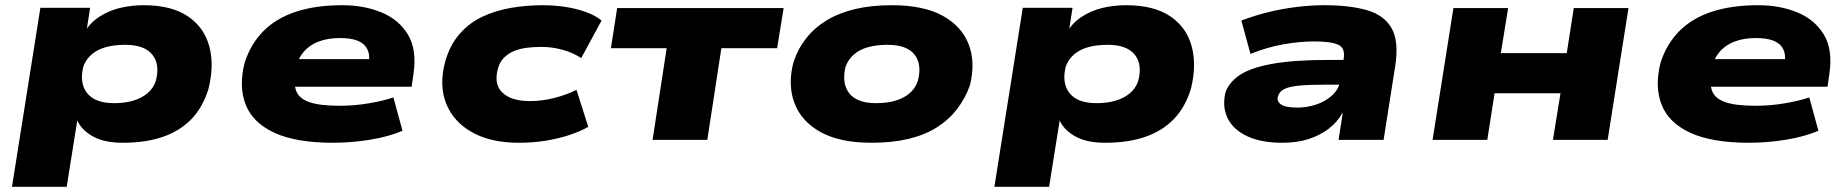

<svg xmlns="http://www.w3.org/2000/svg" viewBox="-20 -537 7095 737"><path d="M26 180 135 -507H326L311 -411H303Q325 -449 361 -472.5Q397 -496 440.5 -506.5Q484 -517 531 -517Q638 -517 701 -474.5Q764 -432 783.5 -358.5Q803 -285 780 -195Q758 -124 714 -79Q670 -34 604.5 -11.5Q539 11 452 11Q379 11 335.5 -14Q292 -39 276 -76L277 -77L236 180ZM418 -141Q459 -141 491 -150.5Q523 -160 545.5 -178.5Q568 -197 578 -226Q595 -290 564.5 -327.5Q534 -365 461 -365Q420 -365 388 -356.5Q356 -348 333.5 -329.5Q311 -311 300 -282Q284 -218 314.5 -179.5Q345 -141 418 -141Z M1259 11Q1116 11 1033 -27.5Q950 -66 923 -135.5Q896 -205 919 -296Q942 -368 991 -417.5Q1040 -467 1116 -492Q1192 -517 1294 -517Q1377 -517 1444 -489.5Q1511 -462 1546 -404Q1581 -346 1567 -252L1560 -204H1074L1091 -310H1418L1396 -289Q1401 -327 1389.5 -349Q1378 -371 1352 -381Q1326 -391 1285 -391Q1238 -391 1202 -377Q1166 -363 1143 -334.5Q1120 -306 1113 -262L1114 -267Q1106 -221 1116 -190.5Q1126 -160 1166 -145.5Q1206 -131 1284 -131Q1341 -131 1396.5 -140.5Q1452 -150 1490 -163L1525 -35Q1471 -12 1399.5 -0.5Q1328 11 1259 11Z M1971 11Q1864 11 1792.5 -29Q1721 -69 1693 -138.5Q1665 -208 1688 -297Q1706 -363 1743.5 -406Q1781 -449 1832 -473Q1883 -497 1942.5 -507Q2002 -517 2064 -517Q2137 -517 2198 -500.5Q2259 -484 2289 -458L2211 -314Q2179 -335 2139 -346Q2099 -357 2058 -357Q2028 -357 2001.5 -353.5Q1975 -350 1953 -341Q1931 -332 1914.5 -315.5Q1898 -299 1891 -272Q1875 -213 1909 -181Q1943 -149 2014 -149Q2060 -149 2106 -160.5Q2152 -172 2193 -192L2238 -50Q2206 -32 2165 -18.5Q2124 -5 2075.5 3Q2027 11 1971 11Z M2485 0 2539 -352H2325L2349 -506H2988L2963 -352H2749L2695 0Z M3325 11Q3204 11 3130 -30Q3056 -71 3029.5 -141.5Q3003 -212 3026 -299Q3043 -350 3074.5 -390Q3106 -430 3152.5 -458.5Q3199 -487 3261.5 -502Q3324 -517 3403 -517Q3525 -517 3598.5 -476.5Q3672 -436 3698.5 -366.5Q3725 -297 3703 -209Q3685 -159 3653.5 -118Q3622 -77 3576 -48Q3530 -19 3468 -4Q3406 11 3325 11ZM3343 -141Q3385 -141 3417 -150.5Q3449 -160 3471 -178.5Q3493 -197 3503 -226Q3520 -290 3490.5 -327.5Q3461 -365 3386 -365Q3345 -365 3312.5 -356Q3280 -347 3258.5 -328.5Q3237 -310 3226 -282Q3210 -218 3239.5 -179.5Q3269 -141 3343 -141Z M3797 180 3906 -507H4097L4082 -411H4074Q4096 -449 4132 -472.5Q4168 -496 4211.5 -506.5Q4255 -517 4302 -517Q4409 -517 4472 -474.5Q4535 -432 4554.5 -358.5Q4574 -285 4551 -195Q4529 -124 4485 -79Q4441 -34 4375.5 -11.5Q4310 11 4223 11Q4150 11 4106.5 -14Q4063 -39 4047 -76L4048 -77L4007 180ZM4189 -141Q4230 -141 4262 -150.5Q4294 -160 4316.5 -178.5Q4339 -197 4349 -226Q4366 -290 4335.5 -327.5Q4305 -365 4232 -365Q4191 -365 4159 -356.5Q4127 -348 4104.5 -329.5Q4082 -311 4071 -282Q4055 -218 4085.5 -179.5Q4116 -141 4189 -141Z M4902 11Q4820 11 4766.5 -14.5Q4713 -40 4692 -84Q4671 -128 4684 -182Q4697 -220 4737.5 -248Q4778 -276 4861 -291.5Q4944 -307 5083 -307H5168L5154 -212H5069Q5007 -212 4968.5 -208.5Q4930 -205 4910.5 -195.5Q4891 -186 4886 -168Q4879 -150 4896 -137Q4913 -124 4959 -124Q4997 -124 5033 -136Q5069 -148 5094.5 -172Q5120 -196 5125 -229L5138 -313Q5144 -353 5116.5 -365.5Q5089 -378 5024 -378Q4970 -378 4907 -367Q4844 -356 4780 -330L4745 -458Q4797 -478 4851 -491Q4905 -504 4959 -510.5Q5013 -517 5064 -517Q5161 -517 5227 -498Q5293 -479 5321.5 -429Q5350 -379 5336 -286L5291 0H5118L5134 -102H5132Q5113 -68 5080.5 -43Q5048 -18 5004 -3.5Q4960 11 4902 11Z M5479 0 5559 -506H5769L5741 -333H5994L6021 -506H6231L6151 0H5941L5970 -179H5717L5689 0Z M6694 11Q6551 11 6468 -27.5Q6385 -66 6358 -135.5Q6331 -205 6354 -296Q6377 -368 6426 -417.5Q6475 -467 6551 -492Q6627 -517 6729 -517Q6812 -517 6879 -489.5Q6946 -462 6981 -404Q7016 -346 7002 -252L6995 -204H6509L6526 -310H6853L6831 -289Q6836 -327 6824.5 -349Q6813 -371 6787 -381Q6761 -391 6720 -391Q6673 -391 6637 -377Q6601 -363 6578 -334.5Q6555 -306 6548 -262L6549 -267Q6541 -221 6551 -190.5Q6561 -160 6601 -145.5Q6641 -131 6719 -131Q6776 -131 6831.5 -140.5Q6887 -150 6925 -163L6960 -35Q6906 -12 6834.5 -0.5Q6763 11 6694 11Z"/></svg>

Font: Nunito Sans 7pt Expanded Black
Style: Italic
Weight: 900
Width: 7
Italic angle: -9°
Designer: Vernon Adams
Foundry: Vernon Adams
Version: Version 3.101;gftools[0.9.27]